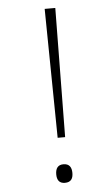

<svg xmlns="http://www.w3.org/2000/svg" viewBox="-53 -749 439 793"><g transform="rotate(-5 167.0 -352.5)"><path d="M170 -179H201L207 -714H163ZM151 -29C151 -6 160 9 184 9C209 9 218 -6 218 -29C218 -52 209 -68 184 -68C160 -68 151 -52 151 -29Z"/></g></svg>

Font: Noto Sans Gurmukhi ExtraLight
Style: Regular
Weight: 200
Designer: Jelle Bosma - Monotype Design Team
Foundry: Monotype Imaging Inc.
Version: Version 2.004